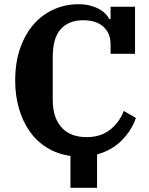

<svg xmlns="http://www.w3.org/2000/svg" viewBox="-20 -730 705 910"><path d="M314 9Q251 0 202 -30.5Q153 -61 120 -108.5Q87 -156 69.5 -217Q52 -278 52 -348Q52 -436 76.5 -504Q101 -572 142 -617.5Q183 -663 237.5 -686.5Q292 -710 351 -710Q383 -710 407.5 -703.5Q432 -697 450 -687Q468 -677 480 -664.5Q492 -652 498 -640H504V-698H620V-475H504V-521Q504 -572 470.5 -603Q437 -634 373 -634Q306 -634 268 -592Q230 -550 230 -460V-257Q230 -210 242 -177Q254 -144 275.5 -122Q297 -100 326.5 -90Q356 -80 391 -80Q455 -80 499.5 -113.5Q544 -147 567 -204L624 -171Q603 -110 556 -63.5Q509 -17 440 2V160H314Z"/></svg>

Font: IBM Plex Serif
Style: Bold
Weight: 700
Designer: Mike Abbink, Paul van der Laan, Pieter van Rosmalen
Foundry: Bold Monday
Version: Version 2.008